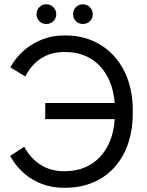

<svg xmlns="http://www.w3.org/2000/svg" viewBox="-20 -876 690 904"><path d="M198 -763C224 -763 245 -783 245 -809C245 -835 224 -856 198 -856C172 -856 152 -835 152 -809C152 -783 172 -763 198 -763ZM370 -763C396 -763 417 -783 417 -809C417 -835 396 -856 370 -856C344 -856 324 -835 324 -809C324 -783 344 -763 370 -763ZM288 8C480 8 605 -131 605 -341V-360C605 -568 474 -709 290 -709H280C176 -709 79 -651 29 -559L99 -516C136 -587 195 -631 282 -631H290C420 -631 509 -537 520 -391H193V-315H520C511 -166 421 -70 287 -70H279C193 -70 131 -117 94 -185L28 -142C78 -49 171 8 278 8Z"/></svg>

Font: Fixel Text Regular
Style: Regular
Weight: 400
Width: 4
Designer: AlfaBravo + MacPaw
Foundry: Kyrylo Tkachov, Marchela Mozhyna, Serhii Makarenko, Maria Weinstein, Zakhar Kryvoshyya
Version: Version 1.211